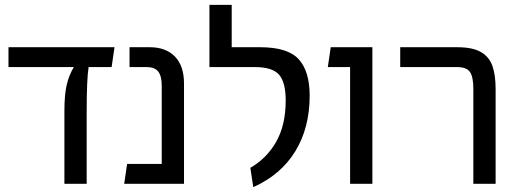

<svg xmlns="http://www.w3.org/2000/svg" viewBox="-20 -759 2147 793"><path d="M441 -482H346Q338 -433 338 -294V0H246V-300Q246 -368 255.5 -408.5Q265 -449 285 -482H15V-564H453Z M740 -414V0H493L505 -82H648V-404Q648 -445 633.5 -463.5Q619 -482 585 -482H515V-564H598Q665 -564 702.5 -525.5Q740 -487 740 -414Z M1014 -66Q1082 -105 1121 -174Q1160 -243 1160 -344Q1160 -419 1132.5 -450.5Q1105 -482 1032 -482H845V-739H937V-564H1054Q1169 -564 1214 -514Q1259 -464 1259 -364Q1259 -231 1199.5 -134Q1140 -37 1026 14Z M1426 -482H1334L1346 -564H1518V0H1426Z M1935 -392Q1935 -440 1921.5 -461Q1908 -482 1867 -482H1633V-564H1868Q1931 -564 1965.5 -544.5Q2000 -525 2013.5 -487.5Q2027 -450 2027 -392V0H1935Z"/></svg>

Font: FiraGO
Style: Regular
Weight: 400
Designer: bBox Type
Foundry: bBox Type GmbH
Version: Version 1.001;April 20, 2020;FontCreator 12.0.0.2555 64-bit